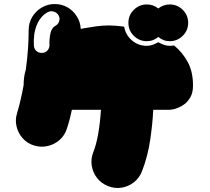

<svg xmlns="http://www.w3.org/2000/svg" viewBox="-20 -715 1040 951"><path d="M821 -693Q858 -693 885 -666.5Q912 -640 912 -602Q912 -564 885 -537.5Q858 -511 821 -511Q804 -511 790 -516.5Q776 -522 764 -532Q752 -522 738 -516.5Q724 -511 707 -511Q670 -511 643 -537.5Q616 -564 616 -602Q616 -640 643 -666.5Q670 -693 707 -693Q739 -693 764 -673Q789 -693 821 -693ZM842 -490Q883 -457 909.5 -408.5Q936 -360 936 -292Q936 -256 923 -233.5Q910 -211 893.5 -199Q877 -187 864 -182Q851 -177 851 -177Q833 -171 810 -171Q794 -171 776 -171Q758 -171 739 -171Q736 -105 724 -22.5Q712 60 683 134Q670 167 643 188Q616 209 582.5 214.5Q549 220 516 207Q482 194 461 167Q440 140 434.5 106Q429 72 442 39Q457 2 466.5 -53Q476 -108 480 -171Q455 -171 417 -171Q379 -171 336 -171Q331 -147 325 -124Q319 -101 312 -80Q302 -46 276.5 -23Q251 0 217.5 8Q184 16 150 6Q116 -4 93 -29.5Q70 -55 62 -88.5Q54 -122 65 -156Q83 -216 97 -293Q97 -335 108 -371Q122 -474 122 -566Q122 -602 139.5 -631Q157 -660 186.5 -677.5Q216 -695 251 -695Q286 -695 314.5 -678.5Q343 -662 360.5 -634Q378 -606 380 -572Q380 -572 402 -576Q424 -580 456 -584.5Q488 -589 520 -589Q535 -589 552.5 -587.5Q570 -586 582.5 -584.5Q595 -583 595 -583Q602 -542 633.5 -515Q665 -488 707 -488Q722 -488 736 -493Q750 -498 764 -506Q778 -498 792 -493Q806 -488 821 -488Q826 -488 831.5 -488.5Q837 -489 842 -490ZM254 -587Q268 -594 273 -609.5Q278 -625 270 -639Q262 -653 246.5 -657.5Q231 -662 217 -655Q180 -635 162 -590.5Q144 -546 148 -488Q149 -472 161 -462Q173 -452 189 -453Q206 -454 216 -466Q226 -478 225 -494Q224 -520 229.5 -548Q235 -576 254 -587Z"/></svg>

Font: Nikukyu
Style: Regular
Weight: 400
Version: Version 1.00